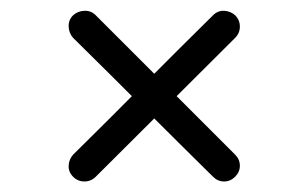

<svg xmlns="http://www.w3.org/2000/svg" viewBox="-20 -447 586 365"><path d="M385 -418Q394 -427 406 -426.5Q418 -426 427 -418Q436 -409 436 -396.5Q436 -384 427 -375Q361 -309 294.5 -243Q228 -177 162 -111Q162 -111 162 -111Q162 -111 162 -111Q153 -102 140.5 -102Q128 -102 119 -111Q110 -120 110.5 -132Q111 -144 119 -153Q186 -219 252 -285.5Q318 -352 385 -418Q385 -418 385 -418Q385 -418 385 -418ZM119 -375Q111 -384 110.5 -396.5Q110 -409 119 -418Q128 -426 140.5 -426.5Q153 -427 162 -418Q228 -352 294.5 -285.5Q361 -219 427 -153Q436 -144 436 -132Q436 -120 427 -111Q418 -102 406 -102Q394 -102 385 -111Q318 -177 252 -243Q186 -309 119 -375Q119 -375 119 -375Q119 -375 119 -375Z"/></svg>

Font: FRB American Cursive Guidelines
Style: Bold Italic
Weight: 700
Italic angle: -25°
Version: Version 2.0;Modular Font Editor K font №1